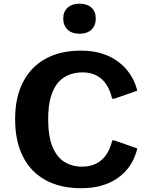

<svg xmlns="http://www.w3.org/2000/svg" viewBox="-20 -991 801 1021"><path d="M410.4 9.8Q301.1 9.8 222.5 -33.1Q143.9 -75.9 102.2 -158Q60.4 -240 60.4 -357.4Q60.4 -472.8 102.2 -554.1Q143.9 -635.4 222.2 -678.6Q300.5 -721.7 409.9 -721.7Q468.4 -721.7 514.2 -708.5Q560 -695.3 594.1 -672.8Q628.2 -650.3 651.9 -622.5Q675.6 -594.7 689.7 -565.2Q703.8 -535.7 709.6 -508.7L588.2 -466.2H576Q567.5 -506.3 547.9 -538Q528.3 -569.6 496.3 -587.8Q464.4 -606.1 418.6 -606.1Q382.8 -606.1 350 -594.4Q317.2 -582.8 291.7 -554.9Q266.1 -527.1 251.2 -478.9Q236.2 -430.8 236.2 -357.4Q236.2 -265.7 259.3 -210.3Q282.3 -154.8 322.9 -129.8Q363.6 -104.8 415.9 -104.8Q462.3 -104.8 495.1 -122.9Q527.8 -141 547.9 -172.5Q568 -204 576.5 -244.2H588.7L710.1 -201.5Q704 -174 690.4 -144.6Q676.8 -115.1 653.7 -87.6Q630.7 -60.2 596.8 -38.1Q563 -16 516.8 -3.1Q470.7 9.8 410.4 9.8ZM402.9 -811.5Q362.9 -811.5 339.6 -833.3Q316.3 -855.1 316.3 -893.1Q316.3 -929.2 339.6 -950.3Q362.9 -971.4 402.9 -971.4Q443.3 -971.4 466.3 -950.3Q489.3 -929.2 489.3 -893.1Q489.3 -855.1 466.3 -833.3Q443.3 -811.5 402.9 -811.5Z"/></svg>

Font: Comme
Style: Regular
Weight: 400
Designer: Vernon Adams
Foundry: Vernon Adams
Version: Version 1.000;gftools[0.9.27]